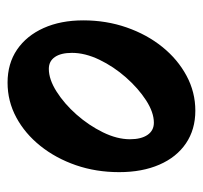

<svg xmlns="http://www.w3.org/2000/svg" viewBox="-34 -478 524 495"><g transform="rotate(90 227.5 -230.0)"><path d="M192.5 12Q143.5 12 107.5 -12.4Q71.6 -36.9 51.8 -80.9Q32 -124.9 32 -183.4Q32 -242.4 50.2 -294.8Q68.4 -347.2 100.5 -387Q132.5 -426.7 174.8 -449.4Q217 -472.1 264.9 -472.1Q313.4 -472.1 349.1 -447.9Q384.8 -423.7 404 -379.4Q423.3 -335.1 423.3 -275.6Q423.3 -216.1 405.4 -164.2Q387.4 -112.2 355.6 -72.5Q323.8 -32.8 282.1 -10.4Q240.4 12 192.5 12ZM157.1 -94.4Q184.1 -94.4 215.5 -114.3Q246.9 -134.2 274.8 -165.7Q302.7 -197.3 320.6 -233.8Q338.5 -270.3 338.5 -303.5Q338.5 -332.4 327.3 -348.8Q316.1 -365.2 295.8 -365.2Q269.3 -365.2 238.1 -345.1Q207 -324.9 179 -293.1Q151.1 -261.4 133.4 -224.6Q115.8 -187.8 115.8 -154Q115.8 -125.6 126.5 -110Q137.2 -94.4 157.1 -94.4Z"/></g></svg>

Font: Alegreya
Style: Italic
Weight: 400
Italic angle: -7°
Designer: Juan Pablo del Peral
Foundry: Huerta Tipografica
Version: Version 2.009